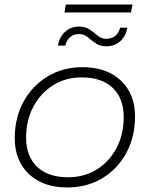

<svg xmlns="http://www.w3.org/2000/svg" viewBox="-20 -822 660 846"><path d="M276 4Q170 4 107.5 -55Q45 -114 45 -213Q45 -303 83.5 -373.5Q122 -444 189.5 -485Q257 -526 344 -526Q450 -526 512.5 -467Q575 -408 575 -309Q575 -219 536.5 -148Q498 -77 430.5 -36.5Q363 4 276 4ZM280 -41Q351 -41 406 -75Q461 -109 493 -169Q525 -229 525 -306Q525 -389 476.5 -435Q428 -481 340 -481Q269 -481 214 -446.5Q159 -412 127 -352Q95 -292 95 -216Q95 -133 143.5 -87Q192 -41 280 -41ZM449 -618Q420 -618 401 -631.5Q382 -645 366 -658.5Q350 -672 329 -672Q305 -672 289 -658.5Q273 -645 268 -621H235Q242 -660 267.5 -682.5Q293 -705 328 -705Q357 -705 376 -691.5Q395 -678 411 -664.5Q427 -651 448 -651Q472 -651 488 -664Q504 -677 509 -700H541Q535 -662 509.5 -640Q484 -618 449 -618ZM264 -767 270 -802H564L557 -767Z"/></svg>

Font: Montserrat Light
Style: Italic
Weight: 300
Italic angle: -11.3°
Designer: Julieta Ulanovsky
Foundry: Julieta Ulanovsky
Version: Version 9.000; ttfautohint (v1.8.4.7-5d5b)